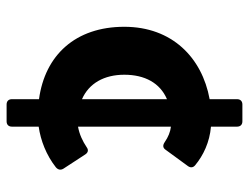

<svg xmlns="http://www.w3.org/2000/svg" viewBox="-104 -590 736 567"><g transform="rotate(90 263.5 -307.0)"><path d="M478.5 -127 436.5 -191.4C430.7 -200.2 422.9 -201.2 415 -195.3C397.5 -183.6 377 -173.8 354.5 -169.9V-444.3C370.1 -442.4 384.8 -436.5 400.4 -425.8C409.2 -419.9 417 -419.9 422.9 -428.7L470.7 -494.1C476.6 -502 475.6 -509.8 468.8 -515.6C439.5 -540 400.4 -558.6 354.5 -562.5V-639.6C354.5 -649.4 348.6 -655.3 338.9 -655.3H289.1C279.3 -655.3 273.4 -649.4 273.4 -639.6V-558.6C150.4 -536.1 59.6 -447.3 59.6 -306.6C59.6 -162.1 143.6 -72.3 273.4 -54.7V25.4C273.4 35.2 279.3 41 289.1 41H338.9C348.6 41 354.5 35.2 354.5 25.4V-53.7C395.5 -59.6 438.5 -76.2 474.6 -104.5C482.4 -111.3 483.4 -119.1 478.5 -127ZM201.2 -306.6C201.2 -367.2 225.6 -412.1 273.4 -432.6V-181.6C226.6 -202.1 201.2 -247.1 201.2 -306.6Z"/></g></svg>

Font: Ed Sans Neue
Style: Bold
Weight: 700
Designer: Stephen Hutchings
Version: Version 1.004;PS 001.004;hotconv 1.0.88;makeotf.lib2.5.64775